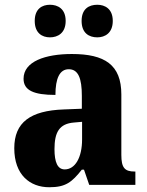

<svg xmlns="http://www.w3.org/2000/svg" viewBox="-20 -777 616 807"><path d="M389 -620C421 -620 454 -638 454 -689C454 -740 421 -757 389 -757C354 -757 323 -740 323 -689C323 -638 354 -620 389 -620ZM190 -620C223 -620 256 -638 256 -689C256 -740 223 -757 190 -757C157 -757 126 -740 126 -689C126 -638 157 -620 190 -620ZM187 10C256 10 282 -11 324 -64H333L355 0H549V-56H546C504 -56 490 -72 490 -126V-380C490 -505 420 -550 282 -550C171 -550 79 -519 79 -446C79 -397 122 -378 213 -378C213 -448 231 -486 269 -486C309 -486 324 -448 324 -374V-320L248 -317C108 -312 40 -263 40 -154C40 -42 106 10 187 10ZM252 -65C222 -65 209 -95 209 -150C209 -221 229 -257 291 -262L325 -265V-191C325 -115 296 -65 252 -65Z"/></svg>

Font: Noto Serif Hebrew SemiCondensed ExtraBold
Style: Regular
Weight: 800
Width: 4
Designer: Monotype Design Team
Foundry: Monotype Imaging Inc.
Version: Version 2.004